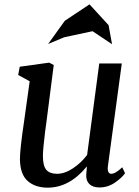

<svg xmlns="http://www.w3.org/2000/svg" viewBox="-20 -856 641 886"><path d="M188 -247Q178 -165 178 -137Q178 -90 194 -72Q210 -54 243 -54Q279 -54 317 -79.5Q355 -105 382 -141L438 -563H542L478 -90L477 -79Q477 -67 481.5 -60.5Q486 -54 493 -54Q513 -54 544 -84L557 -57Q545 -38 512 -14.5Q479 9 439 9Q408 9 392 -7Q376 -23 378 -52Q378 -50 381 -86L380 -87Q300 10 200 10Q143 10 108 -20.5Q73 -51 72 -121Q72 -168 91 -295L117 -481L64 -510L71 -548L207 -567L228 -556L194 -291ZM393 -836 481 -740 497 -652 407 -712 276 -684 202 -653 279 -760Z"/></svg>

Font: Koeln Type Serif
Style: Italic
Weight: 400
Italic angle: -8°
Designer: Eben Sorkin
Foundry: Eben Sorkin
Version: Version 2.002